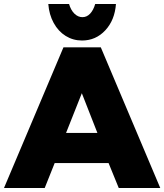

<svg xmlns="http://www.w3.org/2000/svg" viewBox="-28 -942 823 962"><path d="M516 -125 567 0H775L477 -705H290L-8 0H196L246 -125ZM382 -475 460 -276H303ZM385 -856Q363 -856 345 -873.5Q327 -891 318 -922H214Q218 -869 241 -827Q264 -785 301 -762Q338 -739 383 -739Q452 -739 499.5 -790Q547 -841 553 -922H449Q440 -891 423.5 -873.5Q407 -856 385 -856Z"/></svg>

Font: Geom Black
Style: Bold
Weight: 900
Version: Version 1.102